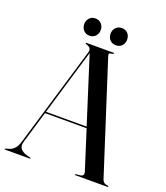

<svg xmlns="http://www.w3.org/2000/svg" viewBox="-153 -945 906 1049"><g transform="rotate(20 299.5 -421.0)"><path d="M147.5 -3Q147.5 0 144.5 0H1Q-2.5 0 -2.5 -3Q-2.5 -5 1.5 -6L24.5 -13Q38 -17 51 -31Q64 -45 73.5 -77.5L246 -654Q255 -683 223.5 -691.5Q215 -696.5 215 -697Q215 -700 219 -700H376.5Q380.5 -700 380.5 -697Q380.5 -694.5 372 -692Q357.5 -691 354.8 -686.8Q352 -682.5 356 -671L561.5 -32Q569 -8.5 595.5 -6.5Q600 -5.5 600 -3Q600 0 596.5 0H409Q405.5 0 405.5 -3Q405.5 -4.5 410.5 -6L437.5 -9Q459 -13.5 451.5 -35.5L379.5 -262H137.5L82 -76Q73.5 -49 86.2 -33.5Q99 -18 124.5 -11L143.5 -6Q147.5 -5 147.5 -3ZM140 -270.5H376.5L254.5 -654ZM220.5 -742.5Q199 -742.5 185.8 -756.8Q172.5 -771 172.5 -792.5Q172.5 -814 185.8 -828.2Q199 -842.5 220.5 -842.5Q242 -842.5 255.2 -828.2Q268.5 -814 268.5 -792.5Q268.5 -771 255.2 -756.8Q242 -742.5 220.5 -742.5ZM374 -742.5Q352.5 -742.5 339 -756.8Q325.5 -771 325.5 -792.5Q325.5 -814 339 -828.2Q352.5 -842.5 374 -842.5Q395.5 -842.5 408.8 -828.2Q422 -814 422 -792.5Q422 -771 408.8 -756.8Q395.5 -742.5 374 -742.5Z"/></g></svg>

Font: Fraunces144ptRegular
Style: Regular
Weight: 400
Version: Version 1.000;[0bf87f6ff]